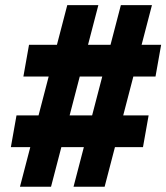

<svg xmlns="http://www.w3.org/2000/svg" viewBox="-20 -713 635 733"><path d="M260.7 0 441.4 -693.4H560.1L379.4 0ZM21.5 -151.4 43 -272.5H547.4L525.9 -151.4ZM56.2 0 236.8 -693.4H355.5L174.8 0ZM69.3 -420.9 90.8 -542H595.2L573.7 -420.9Z"/></svg>

Font: Cascadia Mono NF
Style: Italic
Weight: 400
Italic angle: -10°
Monospace: yes
Designer: Aaron Bell
Foundry: Saja Typeworks
Version: Version 2404.023